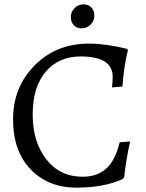

<svg xmlns="http://www.w3.org/2000/svg" viewBox="-20 -849 669 881"><path d="M544 -28 550 -37C554.7 -85 563.7 -139.3 577 -200L529 -196C516.3 -142 496.2 -102.2 468.5 -76.5C440.8 -50.8 404.3 -38 359 -38C289.7 -38 234.2 -64.7 192.5 -118C150.8 -171.3 130 -239.8 130 -323.5C130 -407.2 149.8 -472.5 189.5 -519.5C229.2 -566.5 282.7 -590 350 -590C448 -590 497 -559 497 -497C497 -482.3 496 -466 494 -448L542 -452C546 -513.3 554.3 -569 567 -619L563 -625C496.3 -641 438.3 -649 389 -649C288.3 -649 205 -615.7 139 -549C73 -482.3 40 -400 40 -302C40 -204 67 -127.2 121 -71.5C175 -15.8 244.7 12 330 12C415.3 12 486.7 -1.3 544 -28ZM396 -736.5C407.3 -748.2 413 -761.5 413 -776.5C413 -791.5 408.7 -804 400 -814C391.3 -824 379 -829 363 -829C347 -829 333.3 -823.2 322 -811.5C310.7 -799.8 305 -786.5 305 -771.5C305 -756.5 309.3 -744 318 -734C326.7 -724 339 -719 355 -719C371 -719 384.7 -724.8 396 -736.5Z"/></svg>

Font: Alegreya SC
Style: Regular
Weight: 400
Designer: Juan Pablo del Peral
Foundry: Juan Pablo del Peral
Version: Version 1.003